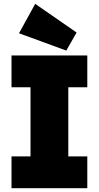

<svg xmlns="http://www.w3.org/2000/svg" viewBox="-20 -997 523 1017"><path d="M41 0V-168.5H141.6V-534.7H41V-703.1H442.4V-534.7H341.8V-168.5H442.4V0ZM331.1 -729 80.6 -820.8 166.5 -976.6 385.7 -824.7Z"/></svg>

Font: Schibsted Grotesk Black
Style: Regular
Weight: 900
Designer: Bakken & Baeck AS, Henrik Kongsvoll
Foundry: Schibsted ASA
Version: Version 1.100;gftools[0.9.25]